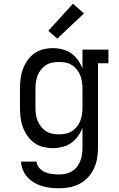

<svg xmlns="http://www.w3.org/2000/svg" viewBox="-20 -786 640 1029"><path d="M297 223Q274 223 251 220.5Q228 218 206 211.5Q184 205 163.5 193Q143 181 127.5 164Q112 147 103 125Q94 103 93 80H176Q177 99 190.5 114Q204 129 221.5 136.5Q239 144 258.5 146.5Q278 149 297 149Q315 149 333 145Q351 141 366.5 131.5Q382 122 393 107.5Q404 93 410.5 76Q417 59 419.5 41Q422 23 422 5V-101Q413 -77 397.5 -55.5Q382 -34 361 -19.5Q340 -5 314.5 1.5Q289 8 263 8Q237 8 211 1.5Q185 -5 163.5 -20.5Q142 -36 126.5 -58.5Q111 -81 102 -106Q93 -131 90 -157.5Q87 -184 87 -210V-310Q87 -336 90 -362.5Q93 -389 102 -414Q111 -439 126.5 -461.5Q142 -484 163.5 -499.5Q185 -515 211 -521.5Q237 -528 263 -528Q289 -528 314.5 -521.5Q340 -515 361 -500.5Q382 -486 397.5 -464.5Q413 -443 422 -419V-520H561V-447H505V5Q505 34 500.5 62Q496 90 484 116Q472 142 452.5 163.5Q433 185 407.5 198.5Q382 212 354 217.5Q326 223 297 223ZM296 -66Q314 -66 332 -69.5Q350 -73 365.5 -83Q381 -93 392.5 -107.5Q404 -122 410.5 -139Q417 -156 419.5 -174Q422 -192 422 -210V-310Q422 -328 419.5 -346Q417 -364 410.5 -381Q404 -398 392.5 -412.5Q381 -427 365.5 -437Q350 -447 332 -450.5Q314 -454 296 -454Q278 -454 260 -450.5Q242 -447 226.5 -437Q211 -427 199.5 -412.5Q188 -398 181.5 -381Q175 -364 172.5 -346Q170 -328 170 -310V-210Q170 -192 172.5 -174Q175 -156 181.5 -139Q188 -122 199.5 -107.5Q211 -93 226.5 -83Q242 -73 260 -69.5Q278 -66 296 -66ZM287 -579 239 -621 371 -766 430 -714Z"/></svg>

Font: Iosevka HT Extended
Style: Regular
Weight: 400
Width: 7
Monospace: yes
Designer: Belleve Invis
Foundry: Belleve Invis
Version: Version 32.3.0; ttfautohint (v1.8.4)